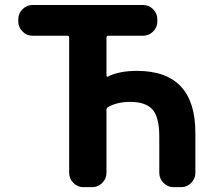

<svg xmlns="http://www.w3.org/2000/svg" viewBox="-20 -775 873 774"><path d="M679.7 -20.5Q656.2 -20.5 639.2 -37.6Q622.1 -54.7 622.1 -78.1V-224.6Q622.1 -302.7 594.7 -333.5Q567.4 -364.3 504.9 -364.3Q453.1 -364.3 416 -343.8Q409.2 -339.8 409.2 -332V-78.1Q409.2 -54.7 392.1 -37.6Q375 -20.5 351.6 -20.5H316.4Q293 -20.5 275.9 -37.6Q258.8 -54.7 258.8 -78.1V-623Q258.8 -630.9 252 -630.9H111.3Q87.9 -630.9 70.8 -647.9Q53.7 -665 53.7 -688.5V-697.3Q53.7 -720.7 70.8 -737.8Q87.9 -754.9 111.3 -754.9H556.6Q580.1 -754.9 597.2 -737.8Q614.3 -720.7 614.3 -697.3V-688.5Q614.3 -665 597.2 -647.9Q580.1 -630.9 556.6 -630.9H416Q409.2 -630.9 409.2 -623V-470.7Q409.2 -467.8 411.1 -466.3Q413.1 -464.8 416 -466.8Q460.9 -489.3 532.2 -489.3Q768.6 -489.3 767.6 -237.3V-78.1Q767.6 -54.7 750.5 -37.6Q733.4 -20.5 710 -20.5Z"/></svg>

Font: Gen Jyuu Gothic Bold
Style: Bold
Weight: 700
Designer: [Source Han Sans]
Ryoko NISHIZUKA  (kana & ideographs); Paul D. Hunt (Latin, Greek & Cyrillic); Wenlong ZHANG  (bopomofo
Version: Version 1.002.20150607